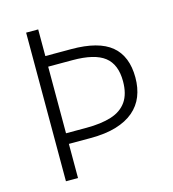

<svg xmlns="http://www.w3.org/2000/svg" viewBox="-107 -803 803 891"><g transform="rotate(-15 294.5 -357.0)"><path d="M536 -382Q536 -332 520 -292Q504 -252 470.5 -223.5Q437 -195 385.5 -179.5Q334 -164 262 -164H158V0H100V-714H158V-586H282Q414 -586 475 -535Q536 -484 536 -382ZM256 -215Q327 -215 376 -230.5Q425 -246 450.5 -282.5Q476 -319 476 -380Q476 -461 428.5 -498Q381 -535 275 -535H158V-215Z"/></g></svg>

Font: Noto Sans Cham Light
Style: Regular
Weight: 300
Version: Version 2.002